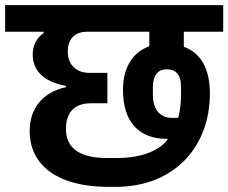

<svg xmlns="http://www.w3.org/2000/svg" viewBox="-40 -718 893 751"><path d="M388 13H411C647 13 781 -149 781 -352C781 -448 746 -511 679 -535V-594H833V-698H-20V-594H131V-589C105 -571 88 -543 88 -505C88 -447 124 -399 218 -382V-377C129 -358 76 -296 76 -205C76 -88 163 13 388 13ZM378 -100C264 -100 218 -144 218 -214C218 -277 250 -314 315 -314H380V-433H309C261 -433 225 -463 225 -516C225 -559 246 -594 303 -594H544V-537C479 -514 441 -453 441 -367C441 -238 506 -175 612 -175H615V-171C579 -125 506 -100 419 -100ZM633 -257C590 -257 558 -284 558 -349V-376C558 -424 578 -447 612 -447C646 -447 668 -428 668 -379V-344C668 -312 664 -283 657 -257Z"/></svg>

Font: IBM Plex Devanagari
Style: Bold
Weight: 700
Designer: Mike Abbink, Paul van der Laan, Pieter van Rosmalen, Erin McLaughlin
Foundry: Bold Monday
Version: Version 1.0